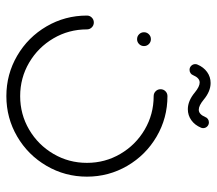

<svg xmlns="http://www.w3.org/2000/svg" viewBox="-60 -638 697 618"><g transform="rotate(90 289.0 -328.5)"><path d="M83.3 -443Q83.3 -452.2 89.8 -458.7Q96.3 -465.2 105.6 -465.2Q114.8 -465.2 121.3 -458.7Q127.8 -452.2 127.8 -443Q127.8 -433.7 121.3 -427.2Q114.8 -420.7 105.6 -420.7Q96.3 -420.7 89.8 -427.2Q83.3 -433.7 83.3 -443ZM266.7 -496.3Q266.7 -505.6 273.1 -512Q279.6 -518.5 288.9 -518.5Q359.3 -518.5 418.9 -483.7Q478.5 -448.9 513.3 -389.3Q548.1 -329.6 548.1 -259.3Q548.1 -188.9 513.3 -129.3Q478.5 -69.6 418.9 -34.8Q359.3 0 288.9 0Q218.5 0 158.9 -34.8Q99.3 -69.6 64.4 -129.3Q29.6 -188.9 29.6 -259.3Q29.6 -268.5 36.1 -275Q42.6 -281.5 51.9 -281.5Q61.1 -281.5 67.6 -275Q74.1 -268.5 74.1 -259.3Q74.1 -200.7 103 -151.5Q131.9 -102.2 181.1 -73.3Q230.4 -44.4 288.9 -44.4Q347.4 -44.4 396.7 -73.3Q445.9 -102.2 474.8 -151.5Q503.7 -200.7 503.7 -259.3Q503.7 -317.8 474.8 -367Q445.9 -416.3 396.7 -445.2Q347.4 -474.1 288.9 -474.1Q279.6 -474.1 273.1 -480.6Q266.7 -487 266.7 -496.3ZM373.3 -651.9Q381.1 -651.9 386.5 -646.5Q391.9 -641.1 391.9 -633.3Q391.9 -629.3 390.4 -626.3Q382.2 -606.7 366.5 -595.4Q350.7 -584.1 331.1 -584.1Q304.1 -584.1 277 -606.7Q258.1 -622.2 245.2 -622.2Q230.4 -622.2 221.5 -601.1Q219.6 -595.9 215 -592.8Q210.4 -589.6 204.4 -589.6Q196.7 -589.6 191.3 -595Q185.9 -600.4 185.9 -608.1Q185.9 -612.2 187.4 -615.2Q195.6 -634.8 211.3 -646.1Q227 -657.4 246.7 -657.4Q273.7 -657.4 300.7 -634.8Q319.6 -619.3 332.6 -619.3Q347.4 -619.3 356.3 -640.4Q358.1 -645.6 362.8 -648.7Q367.4 -651.9 373.3 -651.9Z"/></g></svg>

Font: 26F Galaxy Hebrew
Style: Regular
Weight: 400
Designer: C₂₉H₂₅N₃O₅
Version: Version 1.000